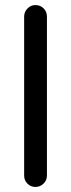

<svg xmlns="http://www.w3.org/2000/svg" viewBox="-20 -739 283 765"><path d="M76.2 -39.1V-672.9Q76.2 -691.4 89.4 -705.1Q102.5 -718.8 121.1 -718.8Q140.6 -718.8 153.8 -705.6Q167 -692.4 167 -672.9V-39.1Q167 -20.5 153.3 -7.3Q139.6 5.9 121.1 5.9Q102.5 5.9 89.4 -7.3Q76.2 -20.5 76.2 -39.1Z"/></svg>

Font: jf-openhuninn-1.0
Style: Regular
Weight: 400
Designer: [Kosugi Maru]
      Designed by Motoya company      

      [Varela Round]
      Joe Prince(Latin component); Avraham Co
Foundry: justfont CO.,LTD.
Version: 1.0